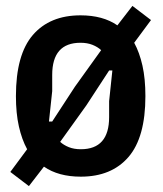

<svg xmlns="http://www.w3.org/2000/svg" viewBox="-20 -587 552 651"><path d="M254 12Q178 12 129 -22L78 44L15 -4L72 -81Q54 -114 44 -158.5Q34 -203 34 -261Q34 -402 91.5 -468.5Q149 -535 253 -535Q329 -535 378 -501L429 -567L492 -519L435 -442Q453 -409 463 -364.5Q473 -320 473 -261Q473 -121 415.5 -54.5Q358 12 254 12ZM157 -175 234 -293 323 -417Q311 -428 293.5 -435Q276 -442 253 -442Q157 -442 157 -333V-278L146 -175ZM184 -106Q196 -95 213.5 -88Q231 -81 254 -81Q350 -81 350 -190V-244L361 -348H350L273 -230Z"/></svg>

Font: IBM Plex Sans Condensed SemiBold
Style: Regular
Weight: 600
Width: 3
Designer: Mike Abbink, Paul van der Laan, Pieter van Rosmalen
Foundry: Bold Monday
Version: Version 1.3